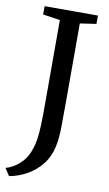

<svg xmlns="http://www.w3.org/2000/svg" viewBox="-120 -792 579 1020"><g transform="rotate(10 169.0 -282.0)"><path d="M-20.5 139.5Q21.5 127.5 56.5 94.8Q91.5 62 107.5 10Q116 -16 120.2 -46.2Q124.5 -76.5 126 -121Q127.5 -165.5 127.5 -234V-684.5L35 -698V-743H322.5V-698L235 -685V-270.5Q235 -187.5 234 -124.8Q233 -62 223.5 -19Q211.5 37 179 78Q146.5 119 101.2 144.5Q56 170 5.5 179Z"/></g></svg>

Font: Merriweather Text
Style: Regular
Weight: 400
Designer: Eben Sorkin
Foundry: Eben Sorkin
Version: Version 2.100; ttfautohint (v1.7.19-72a1) -l 8 -r 50 -G 200 